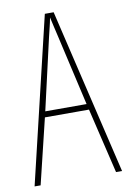

<svg xmlns="http://www.w3.org/2000/svg" viewBox="-82 -764 542 815"><g transform="rotate(-10 188.5 -357.0)"><path d="M351 0 284 -281H94L26 0H0L170 -714H208L377 0ZM208 -612Q202 -637 198 -655Q194 -673 189 -695Q185 -673 180.5 -655.5Q176 -638 170 -612L100 -306H278Z"/></g></svg>

Font: Noto Sans Lao UI ExtCond Thin
Style: Regular
Weight: 100
Width: 2
Designer: Monotype Design Team
Foundry: Monotype Imaging Inc.
Version: Version 2.000; ttfautohint (v1.8.4.7-5d5b)